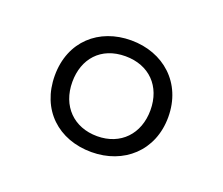

<svg xmlns="http://www.w3.org/2000/svg" viewBox="-60 -806 501 432"><g transform="rotate(20 190.5 -589.5)"><path d="M191 -456C268 -456 327 -508 327 -589C327 -671 267 -723 190 -723C113 -723 55 -672 55 -590C55 -508 112 -456 191 -456ZM191 -494C135 -494 97 -532 97 -590C97 -645 131 -685 190 -685C247 -685 284 -647 284 -590C284 -533 247 -494 191 -494Z"/></g></svg>

Font: Noto Sans Malayalam Condensed Light
Style: Regular
Weight: 300
Width: 3
Designer: Jelle Bosma - Monotype Design Team
Foundry: Monotype Imaging Inc.
Version: Version 2.104